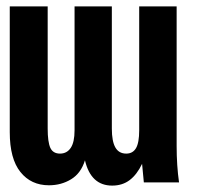

<svg xmlns="http://www.w3.org/2000/svg" viewBox="-20 -570 640 600"><path d="M539.5 0H429.5L424 -58Q408 -24.5 385.2 -7.2Q362.5 10 330.5 10Q264 10 245.5 -69Q233 -28.5 202.2 -9.8Q171.5 9 133 9Q77 9 43.8 -32.5Q10.5 -74 10.5 -157V-550H129V-168Q129 -126.5 137.2 -108.2Q145.5 -90 167.5 -90Q189 -90 201 -107.8Q213 -125.5 213 -163V-550H329.5V-168Q329.5 -128.5 340.5 -109.2Q351.5 -90 374.5 -90Q395 -90 405 -107Q415 -124 415 -163V-550H532V-114Q532 -52.5 539.5 0Z"/></svg>

Font: JuliaMono
Style: Bold
Weight: 700
Monospace: yes
Designer: cormullion
Foundry: corm
Version: Version 0.055; ttfautohint (v1.8.4)